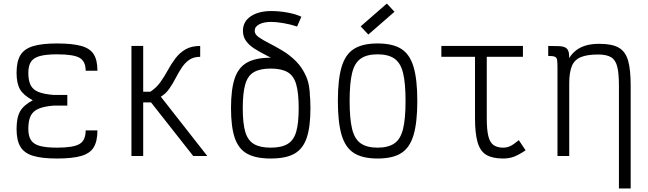

<svg xmlns="http://www.w3.org/2000/svg" viewBox="-20 -876 3640 1078"><path d="M300 14Q214 14 164.5 -1.5Q115 -17 94 -53Q73 -89 73 -152Q73 -216 93 -251Q113 -286 164 -313Q113 -340 93 -373.5Q73 -407 73 -467Q73 -530 94 -565.5Q115 -601 164.5 -616.5Q214 -632 300 -632Q387 -632 436.5 -618Q486 -604 506.5 -571Q527 -538 527 -479H461Q461 -532 426.5 -551.5Q392 -571 300 -571Q240 -571 204.5 -561.5Q169 -552 154 -529.5Q139 -507 139 -467Q139 -424 152 -398Q165 -372 196.5 -359.5Q228 -347 281 -343H358V-283H281Q228 -279 196.5 -265.5Q165 -252 152 -225Q139 -198 139 -152Q139 -112 154 -89Q169 -66 204.5 -56.5Q240 -47 300 -47Q392 -47 426.5 -67.5Q461 -88 461 -144H527Q527 -84 506.5 -49.5Q486 -15 436.5 -0.5Q387 14 300 14Z M718 0V-618H784V-361H824Q858 -383 881 -415.5Q904 -448 923 -483Q942 -518 965 -548.5Q988 -579 1021 -598.5Q1054 -618 1104 -618V-557Q1067 -557 1042.5 -540Q1018 -523 1000 -495.5Q982 -468 966 -437Q950 -406 930.5 -378Q911 -350 883 -333L1144 0H1065L828 -301H784V0Z M1500 14Q1416 14 1367.5 -13Q1319 -40 1298 -102Q1277 -164 1277 -269Q1277 -375 1298 -436.5Q1319 -498 1367.5 -525Q1416 -552 1500 -552Q1585 -552 1633 -525Q1681 -498 1702 -436.5Q1723 -375 1723 -269Q1723 -164 1702 -102Q1681 -40 1633 -13Q1585 14 1500 14ZM1500 -47Q1560 -47 1594.5 -67.5Q1629 -88 1643 -136Q1657 -184 1657 -269Q1657 -354 1643 -402.5Q1629 -451 1594.5 -471Q1560 -491 1500 -491Q1440 -491 1405.5 -471Q1371 -451 1357 -402.5Q1343 -354 1343 -269Q1343 -184 1357 -136Q1371 -88 1405.5 -67.5Q1440 -47 1500 -47ZM1655 -324Q1656 -380 1640 -418.5Q1624 -457 1596.5 -484.5Q1569 -512 1535.5 -532Q1502 -552 1468.5 -569Q1435 -586 1407 -604Q1379 -622 1361.5 -646Q1344 -670 1344 -703Q1344 -755 1388 -784.5Q1432 -814 1503 -814Q1547 -814 1594 -805.5Q1641 -797 1672 -782L1648 -727Q1613 -739 1572 -746Q1531 -753 1503 -753Q1461 -753 1435.5 -739.5Q1410 -726 1410 -703Q1410 -683 1433 -667Q1456 -651 1491.5 -633Q1527 -615 1567 -591Q1607 -567 1642 -532Q1677 -497 1699 -446.5Q1721 -396 1720 -324Z M2100 14Q2016 14 1967.5 -16.5Q1919 -47 1898 -118Q1877 -189 1877 -309Q1877 -430 1898 -500.5Q1919 -571 1967.5 -601.5Q2016 -632 2100 -632Q2185 -632 2233 -601.5Q2281 -571 2302 -500.5Q2323 -430 2323 -309Q2323 -189 2302 -118Q2281 -47 2233 -16.5Q2185 14 2100 14ZM2100 -47Q2160 -47 2194.5 -71Q2229 -95 2243 -152Q2257 -209 2257 -309Q2257 -410 2243 -466.5Q2229 -523 2194.5 -547Q2160 -571 2100 -571Q2040 -571 2005.5 -547Q1971 -523 1957 -466.5Q1943 -410 1943 -309Q1943 -209 1957 -152Q1971 -95 2005.5 -71Q2040 -47 2100 -47ZM2048 -682 2005 -728 2152 -856 2195 -810Z M2805 14Q2745 14 2710.5 -6.5Q2676 -27 2661.5 -77Q2647 -127 2647 -212V-595H2713V-212Q2713 -149 2721.5 -113Q2730 -77 2750.5 -62Q2771 -47 2805 -47Q2827 -47 2845.5 -56Q2864 -65 2893 -89L2931 -32Q2892 -6 2865 4Q2838 14 2805 14ZM2458 -557V-618H2916V-557Z M3455 182V-396Q3455 -462 3446 -500Q3437 -538 3412 -554Q3387 -570 3338 -570Q3276 -570 3240.5 -555Q3205 -540 3190.5 -504.5Q3176 -469 3176 -407V0H3110V-494L3176 -550Q3191 -575 3214 -593Q3237 -611 3269 -620.5Q3301 -630 3345 -630Q3418 -630 3455.5 -607.5Q3493 -585 3507 -534Q3521 -483 3521 -396V182ZM3110 -494Q3110 -525 3108 -539Q3106 -553 3095 -557.5Q3084 -562 3058 -562V-618Q3094 -618 3117.5 -617Q3141 -616 3153.5 -609.5Q3166 -603 3171 -589.5Q3176 -576 3176 -550Z"/></svg>

Font: Victor Mono Light
Style: Regular
Weight: 300
Monospace: yes
Designer: Rune Bjørnerås
Version: Version 1.561;gftools[0.9.30]